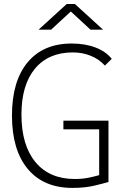

<svg xmlns="http://www.w3.org/2000/svg" viewBox="-20 -918 626 948"><path d="M337.9 9.8Q195.3 9.8 117.2 -83.7Q39.1 -177.2 39.1 -347.7Q39.1 -517.1 116.2 -610.1Q193.4 -703.1 334 -703.1Q400.4 -703.1 451.9 -683.3Q503.4 -663.6 531.7 -627.4L498 -594.2Q469.7 -625.5 428.5 -642.3Q387.2 -659.2 339.8 -659.2Q219.2 -659.2 152.6 -578.9Q85.9 -498.5 85.9 -352.5Q85.9 -201.2 155 -117.7Q224.1 -34.2 349.6 -34.2Q386.7 -34.2 417.2 -40.5Q447.8 -46.9 469.7 -53.2V-279.3H293V-322.3H515.6V-19.5Q495.1 -13.2 447.5 -1.7Q399.9 9.8 337.9 9.8ZM170.4 -771.5 309.6 -898.4H349.6L488.8 -771.5H426.8L329.6 -861.3L232.4 -771.5Z"/></svg>

Font: Cascadia Mono ExtraLight
Style: Regular
Weight: 200
Monospace: yes
Designer: Aaron Bell
Foundry: Saja Typeworks
Version: Version 2404.023; ttfautohint (v1.8.4)